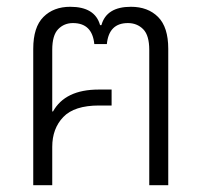

<svg xmlns="http://www.w3.org/2000/svg" viewBox="-20 -546 594 566"><path d="M78 0H134V-113Q134 -167 166.5 -201Q199 -235 272 -235H309V-282H271Q172 -282 136 -217L134 -218V-399Q134 -442 151.5 -460Q169 -478 195 -478Q252 -478 258 -416H295Q301 -478 357 -478Q384 -478 402 -460Q420 -442 420 -399V0H476V-402Q476 -466 446 -496Q416 -526 366 -526Q294 -526 279 -472H275Q260 -526 187 -526Q138 -526 108 -496Q78 -466 78 -402Z"/></svg>

Font: Noto Sans Thai UI SemiCondensed Light
Style: Regular
Weight: 300
Width: 4
Designer: Monotype Design Team
Foundry: Monotype Imaging Inc.
Version: Version 1.901